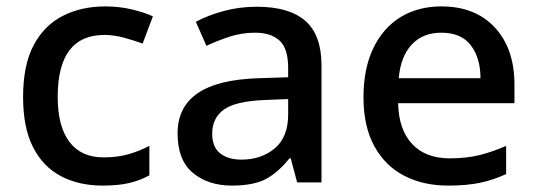

<svg xmlns="http://www.w3.org/2000/svg" viewBox="-20 -569 1673 599"><path d="M300 10Q226 10 170 -19.5Q114 -49 83 -110Q52 -171 52 -266Q52 -366 85 -428Q118 -490 176 -519.5Q234 -549 308 -549Q353 -549 392 -539.5Q431 -530 457 -518L425 -433Q398 -443 366.5 -451.5Q335 -460 306 -460Q160 -460 160 -267Q160 -175 196.5 -126.5Q233 -78 303 -78Q347 -78 381.5 -88Q416 -98 446 -114V-22Q417 -6 383 2Q349 10 300 10Z M781 -548Q882 -548 932.5 -504Q983 -460 983 -365V0H907L887 -75H883Q848 -31 809.5 -10.5Q771 10 703 10Q630 10 582 -29.5Q534 -69 534 -153Q534 -235 596.5 -278Q659 -321 787 -325L879 -328V-357Q879 -418 852 -442.5Q825 -467 776 -467Q734 -467 696 -454.5Q658 -442 624 -426L591 -501Q628 -521 677.5 -534.5Q727 -548 781 -548ZM805 -257Q713 -253 677.5 -226.5Q642 -200 642 -152Q642 -110 667 -90.5Q692 -71 733 -71Q795 -71 837 -106Q879 -141 879 -212V-260Z M1357 -549Q1463 -549 1524 -483Q1585 -417 1585 -305V-247H1222Q1224 -164 1266 -119.5Q1308 -75 1383 -75Q1435 -75 1475.5 -85Q1516 -95 1559 -114V-26Q1518 -7 1476.5 1.5Q1435 10 1378 10Q1300 10 1240.5 -21Q1181 -52 1147.5 -113.5Q1114 -175 1114 -265Q1114 -355 1144.5 -418.5Q1175 -482 1229.5 -515.5Q1284 -549 1357 -549ZM1357 -467Q1299 -467 1264.5 -430Q1230 -393 1224 -325H1479Q1479 -388 1449 -427.5Q1419 -467 1357 -467Z"/></svg>

Font: Noto Sans Tai Tham Medium
Style: Regular
Weight: 500
Designer: Monotype Design Team 2013. Revised by David WIlliams 2020
Foundry: Monotype Imaging Inc.
Version: Version 2.002; ttfautohint (v1.8.4.7-5d5b)